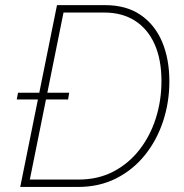

<svg xmlns="http://www.w3.org/2000/svg" viewBox="-20 -740 729 760"><path d="M60.1 0 205.6 -719.7H396Q479.5 -719.7 536.1 -681.2Q592.8 -642.6 621.6 -574.7Q650.4 -506.8 650.4 -418Q650.4 -335 625.5 -259.8Q600.6 -184.6 553.5 -126Q506.3 -67.4 439.5 -33.7Q372.6 0 288.6 0ZM98.1 -29.3H291.5Q368.2 -29.3 429 -61Q489.7 -92.8 532.2 -147.5Q574.7 -202.1 596.9 -272.2Q619.1 -342.3 619.1 -418.9Q619.1 -504.4 592 -564.9Q564.9 -625.5 514.2 -658Q463.4 -690.4 392.1 -690.4H231.4ZM46.4 -346.2 51.3 -373H253.9L249.5 -346.2Z"/></svg>

Font: Reddit Sans ExtraLight
Style: Italic
Weight: 250
Italic angle: -11.25°
Designer: Stephen Hutchings
Version: Version 1.013